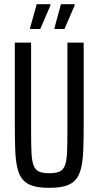

<svg xmlns="http://www.w3.org/2000/svg" viewBox="-20 -892 472 920"><path d="M216 8Q169 8 138.5 -1Q108 -10 90 -30.5Q72 -51 63.5 -86Q55 -121 53 -173Q51 -225 51 -298V-688H129V-261Q129 -197 131 -158Q133 -119 141.5 -98Q150 -77 167.5 -69.5Q185 -62 216 -62Q247 -62 264.5 -69.5Q282 -77 290.5 -98Q299 -119 301 -158Q303 -197 303 -261V-688H381V-298Q381 -225 379 -173Q377 -121 368.5 -86Q360 -51 342 -30.5Q324 -10 293.5 -1Q263 8 216 8ZM124 -753V-758L156 -872H222V-867L173 -753ZM241 -753V-758L272 -872H338V-867L289 -753Z"/></svg>

Font: Saira ExtraCondensed Medium
Style: Regular
Weight: 500
Width: 2
Designer: Hector Gatti with collaboration of the Omnibus-Type team
Foundry: Omnibus-Type
Version: Version 1.101